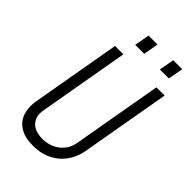

<svg xmlns="http://www.w3.org/2000/svg" viewBox="-261 -961 1057 1057"><g transform="rotate(45 268.0 -432.5)"><path d="M226 -56Q243 -56 266.5 -61Q290 -66 312 -79.5Q334 -93 352 -116Q370 -139 377 -176L469 -701H533L441 -176Q436 -147 421 -114.5Q406 -82 379 -55Q352 -28 311.5 -10.5Q271 7 215 7Q159 7 125 -10.5Q91 -28 74 -55Q57 -82 53.5 -114.5Q50 -147 55 -176L147 -701H212L120 -176Q113 -139 121.5 -116Q130 -93 147 -79.5Q164 -66 185.5 -61Q207 -56 226 -56ZM413 -784 429 -872H499L483 -784ZM221 -784 237 -872H307L291 -784Z"/></g></svg>

Font: Marvel
Style: Bold Italic
Weight: 700
Italic angle: -12°
Designer: Carolina Trebol
Foundry: Carolina Trebol
Version: Version 1.001